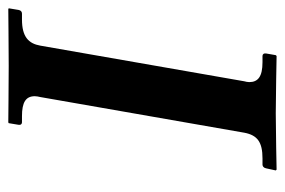

<svg xmlns="http://www.w3.org/2000/svg" viewBox="-132 -554 687 463"><g transform="rotate(-90 211.5 -322.5)"><path d="M247 -77 333 -569C338 -597 354 -613 396 -613H410C415 -613 418 -616 419 -621L423 -645L421 -646C421 -646 320 -645 284 -645C245 -645 148 -646 148 -646L146 -645L142 -621C141 -616 144 -613 148 -613H163C196 -613 211 -604 211 -582C211 -578 210 -573 209 -569L123 -77C117 -45 100 -33 61 -33H46C42 -33 38 -30 37 -24L32 -1L34 1C34 1 131 -1 170 -1C206 -1 308 1 308 1L310 -1L314 -24C315 -30 312 -33 308 -33H293C258 -33 245 -44 245 -65C245 -69 246 -73 247 -77Z"/></g></svg>

Font: Linux Libertine O
Style: Bold Italic
Weight: 700
Italic angle: -11.5°
Designer: Philipp H. Poll
Foundry: Philipp H. Poll
Version: Version 4.1.0